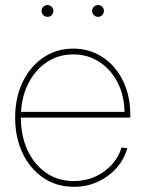

<svg xmlns="http://www.w3.org/2000/svg" viewBox="-20 -720 565 749"><path d="M268.1 8.8Q200.7 8.8 148.9 -26.4Q97.2 -61.5 68.1 -122.6Q39.1 -183.6 39.1 -260.7Q39.1 -338.9 68.1 -399.4Q97.2 -460 148.4 -495.1Q199.7 -530.3 265.6 -530.3Q314.9 -530.3 355.7 -510.7Q396.5 -491.2 426.3 -456.3Q456.1 -421.4 472.2 -374.8Q488.3 -328.1 488.3 -272.9V-261.2H50.8V-283.7H474.1L465.8 -278.3Q465.8 -344.2 439.7 -396.2Q413.6 -448.2 368.4 -478Q323.2 -507.8 265.6 -507.8Q207 -507.8 160.9 -476.3Q114.7 -444.8 88.1 -389.6Q61.5 -334.5 61.5 -262.7V-261.7Q61.5 -189.9 87.4 -134Q113.3 -78.1 159.9 -45.9Q206.5 -13.7 268.1 -13.7Q313.5 -13.7 351.6 -31Q389.6 -48.3 416.5 -78.1Q443.4 -107.9 454.1 -144.5L476.6 -141.6Q464.8 -99.1 434.8 -64.9Q404.8 -30.8 361.8 -11Q318.8 8.8 268.1 8.8ZM362.8 -654.3Q353 -654.3 346.2 -661.1Q339.4 -668 339.4 -677.7Q339.4 -687 346.2 -693.6Q353 -700.2 362.8 -700.2Q372.1 -700.2 378.7 -693.6Q385.3 -687 385.3 -677.7Q385.3 -668 378.7 -661.1Q372.1 -654.3 362.8 -654.3ZM165.5 -654.3Q155.8 -654.3 148.9 -661.1Q142.1 -668 142.1 -677.7Q142.1 -687 148.9 -693.6Q155.8 -700.2 165.5 -700.2Q174.8 -700.2 181.4 -693.6Q188 -687 188 -677.7Q188 -668 181.4 -661.1Q174.8 -654.3 165.5 -654.3Z"/></svg>

Font: Inter 28pt Thin
Style: Regular
Weight: 250
Designer: Rasmus Andersson
Foundry: rsms
Version: Version 4.001;git-66647c0bb